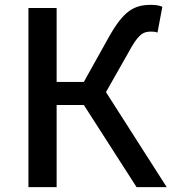

<svg xmlns="http://www.w3.org/2000/svg" viewBox="-20 -770 707 790"><path d="M97 0H213V-338H325L542 0H666L416 -391L509 -555C548 -627 567 -640 601 -640C608 -640 618 -640 628 -636L648 -742C636 -748 618 -750 601 -750C530 -750 487 -724 426 -614L325 -433H213V-737H97Z"/></svg>

Font: Noto Sans CJK TC Medium
Style: Regular
Weight: 500
Designer: Ryoko NISHIZUKA 西塚涼子 (kana, bopomofo & ideographs); Paul D. Hunt (Latin, Greek & Cyrillic); Sandoll Communications 산돌커뮤니
Foundry: Adobe
Version: Version 2.004;hotconv 1.0.118;makeotfexe 2.5.65603